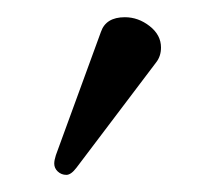

<svg xmlns="http://www.w3.org/2000/svg" viewBox="-20 -751 259 223"><path d="M125 -731Q140.6 -731 153.8 -720.7Q167 -710.4 167 -695.8Q167 -685.5 161.1 -678.2L68.8 -556.2Q62.5 -547.9 57.1 -547.9Q51.3 -547.9 47.1 -551.8Q43 -555.7 43 -561Q43 -564.9 44.9 -570.8L97.2 -713.9Q103 -731 125 -731Z"/></svg>

Font: Linux Libertine G
Style: Regular
Weight: 400
Designer: Philipp H. Poll
Foundry: Philipp H. Poll
Version: Version 4.7.5